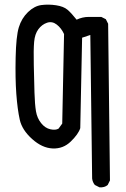

<svg xmlns="http://www.w3.org/2000/svg" viewBox="-20 -670 540 821"><path d="M405.3 130.9 385.7 121.1Q376 109.4 374 93.8L366.2 -520.5L331.1 -508.8L323.2 -122.1Q315.4 -96.7 282.7 -64.9Q250 -33.2 205.1 -35.2Q160.2 -37.1 117.2 -75.7Q74.2 -114.3 64.5 -158.2Q54.7 -202.1 49.8 -268.1Q44.9 -334 46.9 -424.3Q48.8 -514.6 60.5 -553.2Q72.3 -591.8 99.6 -618.2Q127 -644.5 157.2 -648.4Q187.5 -652.3 219.7 -647.5Q252 -642.6 268.6 -628.4Q285.2 -614.3 307.6 -585.9Q333 -597.7 359.4 -597.7Q385.7 -597.7 413.1 -597.7L432.6 -587.9L442.4 -568.4L450.2 101.6L440.4 121.1Q426.8 132.8 405.3 130.9ZM230.5 -120.1 246.1 -141.6 253.9 -524.4Q242.2 -549.8 222.7 -564.9Q203.1 -580.1 181.2 -572.8Q159.2 -565.4 144 -544.9Q128.9 -524.4 126 -491.2Q123 -458 124.5 -391.6Q126 -325.2 127.4 -274.4Q128.9 -223.6 133.8 -194.3Q138.7 -165 155.8 -143.6Q172.9 -122.1 195.3 -117.2Q217.8 -112.3 230.5 -120.1Z"/></svg>

Font: JasonHandwriting2
Style: Regular
Weight: 400
Version: Version 1.05.10